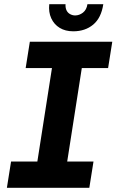

<svg xmlns="http://www.w3.org/2000/svg" viewBox="-20 -900 558 920"><path d="M13 0 33 -126H159L229 -574H103L123 -700H518L498 -574H372L302 -126H428L408 0ZM331 -750Q293 -750 266 -766.5Q239 -783 225.5 -812.5Q212 -842 216 -880H294Q293 -862 299 -850Q305 -838 316.5 -832Q328 -826 340 -826Q360 -826 377.5 -839.5Q395 -853 399 -880H475Q465 -814 426.5 -782Q388 -750 331 -750Z"/></svg>

Font: MuseoModerno SemiBold
Style: Italic
Weight: 600
Italic angle: -9°
Designer: Pablo Cosgaya, Héctor Gatti, Marcela Romero, and the Authors of The MuseoModerno Project.
Foundry: Omnibus-Type Team
Version: Version 1.003